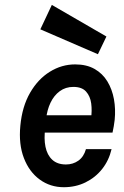

<svg xmlns="http://www.w3.org/2000/svg" viewBox="-20 -768 517 802"><path d="M246.5 14Q190 14 146 -18Q102 -50 79.8 -107.8Q57.5 -165.5 65 -243Q72.5 -323 105.5 -380.2Q138.5 -437.5 188 -468.2Q237.5 -499 294 -499Q341.5 -499 375 -480Q408.5 -461 428.5 -428Q448.5 -395 456 -353.5Q463.5 -312 459 -267Q457.5 -253.5 455.2 -240.5Q453 -227.5 450 -214H144.5L169 -232.5Q163 -189 170 -154.8Q177 -120.5 198.2 -100.8Q219.5 -81 255.5 -81Q285 -81 307.5 -97Q330 -113 339 -145H446Q435 -98 406.8 -62.2Q378.5 -26.5 337.2 -6.2Q296 14 246.5 14ZM172.5 -270.5 152.5 -286.5H384.5L360 -272Q365 -305.5 361 -335.8Q357 -366 339.5 -385.5Q322 -405 286.5 -405Q254 -405 229.8 -387.2Q205.5 -369.5 191 -339Q176.5 -308.5 172.5 -270.5ZM389 -541.5 148.5 -645.5 196.5 -747.5 424.5 -615.5Z"/></svg>

Font: Karla
Style: Bold Italic
Weight: 700
Italic angle: -8°
Designer: Jonathan Pinhorn
Version: Version 2.004;gftools[0.9.33]